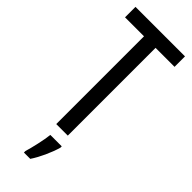

<svg xmlns="http://www.w3.org/2000/svg" viewBox="-303 -740 987 987"><g transform="rotate(45 190.5 -246.5)"><path d="M232 0V-638H370V-714H10V-638H148V0ZM249 71V61H166C162 101 145 174 134 210V221H180C207 181 235 120 249 71Z"/></g></svg>

Font: Noto Sans Devanagari ExtraCondensed
Style: Regular
Weight: 400
Width: 2
Designer: Jelle Bosma - Monotype Design Team
Foundry: Monotype Imaging Inc.
Version: Version 2.004